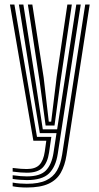

<svg xmlns="http://www.w3.org/2000/svg" viewBox="-20 -620 435 846"><path d="M98.2 206.2Q81 206.2 64.1 204.8Q47.2 203.2 35.8 200.8V184.5Q50.2 187.2 66.8 188.5Q83.2 189.8 98.2 189.8Q151.2 189.8 182.9 174.9Q214.5 160 230.9 131.4Q247.2 102.8 253.8 61.2L355.5 -600H375.2L273 64.2Q265.8 109.5 247.8 141.2Q229.8 173 194 189.6Q158.2 206.2 98.2 206.2ZM98.2 141Q86.5 141 71.2 139.9Q56 138.8 35.8 136.2V120Q57.5 122.8 72.2 123.8Q87 124.8 98.2 124.8Q136 124.8 153.8 106.1Q171.5 87.5 177.2 48.5L184 0H127L23.8 -600H43.5L143 -16.8H206.2L196.2 51.8Q189.8 96 168 118.5Q146.2 141 98.2 141ZM98.2 173.5Q85 173.5 68.5 172.2Q52 171 35.8 168.5V152.2Q54.5 154.8 70.2 156Q86 157.2 98.2 157.2Q157 157.2 182.2 131.2Q207.5 105.2 215.5 55L229 -33.5H155.5L121.5 -237.5L63.2 -600H83L138 -251.2L168.5 -50.2H231.8L316.2 -600H335.8L234.5 58Q225.5 115.8 195.5 144.6Q165.5 173.5 98.2 173.5ZM181 -67 154.2 -264.8 102.8 -600H122.5L172.5 -277.5L195 -83.8H205.5L229.5 -279.5L276.8 -600H296.5L246 -258.5L220.2 -67Z"/></svg>

Font: Big Shoulders Inline Text Thin SemiBold
Style: Regular
Weight: 600
Version: Version 2.002